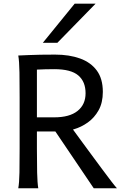

<svg xmlns="http://www.w3.org/2000/svg" viewBox="-20 -1011 677 1031"><path d="M178.2 -305.2V-212.4Q178.2 -140.1 179.4 -84.5Q180.7 -28.8 185.5 0H78.1Q83.5 -29.3 84.5 -84.7Q85.4 -140.1 85.4 -212.4V-488.3Q85.4 -560.1 84.5 -621.8Q83.5 -683.6 78.1 -712.9Q78.1 -712.9 134.3 -715.3Q190.4 -717.8 275.9 -717.8Q352.1 -717.8 409.7 -697Q467.3 -676.3 499.8 -632.3Q532.2 -588.4 532.2 -517.6Q532.2 -459.5 509.5 -418.9Q486.8 -378.4 451.4 -353.3Q416 -328.1 376.2 -316.7Q336.4 -305.2 302.7 -305.2ZM178.2 -637.2V-380.9H271Q353.5 -380.9 396.5 -415.3Q439.5 -449.7 439.5 -510.3Q439.5 -572.8 400.1 -606.2Q360.8 -639.6 271 -639.6Q245.6 -639.6 221.7 -638.9Q197.8 -638.2 178.2 -637.2ZM273.9 -310.1 349.1 -346.7Q349.1 -346.7 365.7 -324Q382.3 -301.3 408.9 -264.9Q435.5 -228.5 466.3 -186.8Q497.1 -145 526.4 -105.5Q555.7 -65.9 577.6 -37.4Q599.6 -8.8 607.9 0H483.4ZM380.9 -991.2H493.2L288.1 -781.2H210Z"/></svg>

Font: Andika LitF DSA DSG
Style: Regular
Weight: 400
Designer: Victor Gaultney, Annie Olsen, Julie Remington, Don Collingsworth, Eric Hays, Becca Hirsbrunner
Foundry: SIL International
Version: Version 6.200 ; LitF DSA DSG; ttfautohint (v1.8.3.10-c5d8)